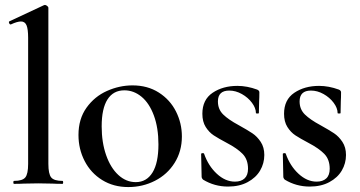

<svg xmlns="http://www.w3.org/2000/svg" viewBox="-20 -745 1459 778"><path d="M37 -12Q71 -12 82.5 -26Q94 -40 94 -81V-592Q94 -627 87.5 -642.5Q81 -658 65 -658Q50 -658 24 -646H23Q19 -646 17 -651Q15 -656 17 -658L158 -724L162 -725Q166 -725 171 -721Q176 -717 176 -714V-81Q176 -40 187.5 -26Q199 -12 233 -12Q236 -12 236 -6Q236 0 233 0Q208 0 193 -1L135 -2L77 -1Q62 0 37 0Q34 0 34 -6Q34 -12 37 -12Z M298 -198Q298 -263 330.5 -308.5Q363 -354 413.5 -376.5Q464 -399 517 -399Q578 -399 623.5 -370Q669 -341 693 -293.5Q717 -246 717 -192Q717 -132 687.5 -85Q658 -38 608 -12.5Q558 13 500 13Q440 13 394 -15.5Q348 -44 323 -92.5Q298 -141 298 -198ZM622 -160Q622 -227 603.5 -277Q585 -327 553.5 -353Q522 -379 484 -379Q439 -379 415.5 -342Q392 -305 392 -233Q392 -168 410 -116.5Q428 -65 459.5 -36Q491 -7 530 -7Q574 -7 598 -46Q622 -85 622 -160Z M947 -238Q983 -218 1002.5 -205Q1022 -192 1036.5 -170Q1051 -148 1051 -117Q1051 -83 1034 -54Q1017 -25 983.5 -7Q950 11 904 11Q849 11 803 -17Q797 -23 797 -29L795 -121Q795 -124 800.5 -124.5Q806 -125 807 -122Q824 -73 858.5 -41Q893 -9 932 -9Q957 -9 971 -22Q985 -35 985 -61Q985 -99 963 -121.5Q941 -144 899 -166Q865 -184 846 -196.5Q827 -209 813.5 -230.5Q800 -252 800 -284Q800 -341 841.5 -369Q883 -397 942 -397Q981 -397 1022 -382Q1031 -378 1031 -371Q1031 -348 1030 -335L1029 -287Q1029 -285 1023 -285Q1017 -285 1017 -287Q1017 -307 1001 -328.5Q985 -350 960 -364Q935 -378 909 -378Q863 -378 863 -334Q863 -302 884.5 -281Q906 -260 947 -238Z M1278 -238Q1314 -218 1333.5 -205Q1353 -192 1367.5 -170Q1382 -148 1382 -117Q1382 -83 1365 -54Q1348 -25 1314.5 -7Q1281 11 1235 11Q1180 11 1134 -17Q1128 -23 1128 -29L1126 -121Q1126 -124 1131.5 -124.5Q1137 -125 1138 -122Q1155 -73 1189.5 -41Q1224 -9 1263 -9Q1288 -9 1302 -22Q1316 -35 1316 -61Q1316 -99 1294 -121.5Q1272 -144 1230 -166Q1196 -184 1177 -196.5Q1158 -209 1144.5 -230.5Q1131 -252 1131 -284Q1131 -341 1172.5 -369Q1214 -397 1273 -397Q1312 -397 1353 -382Q1362 -378 1362 -371Q1362 -348 1361 -335L1360 -287Q1360 -285 1354 -285Q1348 -285 1348 -287Q1348 -307 1332 -328.5Q1316 -350 1291 -364Q1266 -378 1240 -378Q1194 -378 1194 -334Q1194 -302 1215.5 -281Q1237 -260 1278 -238Z"/></svg>

Font: Cormorant Garamond SemiBold
Style: Regular
Weight: 600
Designer: Christian Thalmann (Catharsis Fonts)
Foundry: Catharsis Fonts
Version: Version 4.000